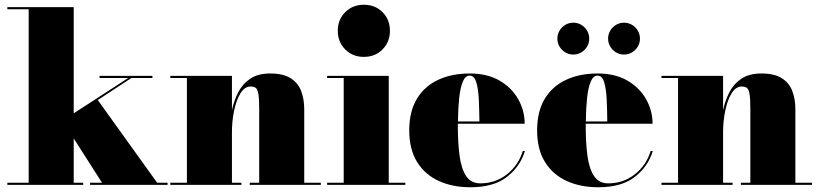

<svg xmlns="http://www.w3.org/2000/svg" viewBox="-20 -780 3456 810"><path d="M11 -9H101V-741H11V-750H291V-302L521 -451H400V-460H623V-451H534.5L392.5 -358L643 -9H687V0H360V-9H410.5L291 -196V-9H331V0H11Z M698.5 -9H768.5V-451H698.5V-460H958.5V-314.5Q966.5 -354.5 984.8 -390.2Q1003 -426 1035.8 -448Q1068.5 -470 1120 -470Q1174 -470 1205.5 -450.5Q1237 -431 1250.2 -396.8Q1263.5 -362.5 1263.5 -319V-9H1333.5V0H1033.5V-9H1073.5V-320.5Q1073.5 -362.5 1070.2 -382.8Q1067 -403 1059.2 -409Q1051.5 -415 1037.5 -415Q1012 -415 994.5 -386.5Q977 -358 967.8 -313.8Q958.5 -269.5 958.5 -223V-9H998.5V0H698.5Z M1405 -650Q1405 -697.5 1436.5 -728.8Q1468 -760 1515 -760Q1562.5 -760 1593.8 -728.8Q1625 -697.5 1625 -650Q1625 -603 1593.8 -571.5Q1562.5 -540 1515 -540Q1468 -540 1436.5 -571.5Q1405 -603 1405 -650ZM1360 -9H1430V-451H1360V-460H1620V-9H1690V0H1360Z M2194.5 -143Q2175 -78 2119 -34Q2063 10 1964.5 10Q1889 10 1830.8 -16.8Q1772.5 -43.5 1739.5 -96.8Q1706.5 -150 1706.5 -230Q1706.5 -310 1738.8 -363.2Q1771 -416.5 1828.5 -443.2Q1886 -470 1961.5 -470Q2036 -470 2087.8 -439.8Q2139.5 -409.5 2166.5 -361Q2193.5 -312.5 2193.5 -258H1911.5Q1911.5 -254 1911.5 -250Q1911.5 -178 1918.8 -123.2Q1926 -68.5 1946.5 -37.5Q1967 -6.5 2006.5 -6.5Q2070 -6.5 2118.5 -44.5Q2167 -82.5 2185.5 -143ZM1961.5 -461Q1943 -461 1932.2 -434.8Q1921.5 -408.5 1917 -364.5Q1912.5 -320.5 1912 -267.5H2002.5Q2002 -315.5 2000 -359.8Q1998 -404 1989.5 -432.5Q1981 -461 1961.5 -461Z M2545.4 -617.1Q2545.4 -635.6 2554.5 -650.8Q2563.6 -666.1 2578.9 -675.2Q2594.1 -684.3 2612.6 -684.3Q2631.1 -684.3 2646.3 -675.2Q2661.6 -666.1 2670.7 -650.8Q2679.8 -635.6 2679.8 -617.1Q2679.8 -598.6 2670.7 -583.4Q2661.6 -568.1 2646.3 -559Q2631.1 -549.9 2612.6 -549.9Q2594.1 -549.9 2578.9 -559Q2563.6 -568.1 2554.5 -583.4Q2545.4 -598.6 2545.4 -617.1ZM2331.4 -617.1Q2331.4 -635.6 2340.5 -650.8Q2349.6 -666.1 2364.9 -675.2Q2380.1 -684.3 2398.6 -684.3Q2417.1 -684.3 2432.3 -675.2Q2447.6 -666.1 2456.7 -650.8Q2465.8 -635.6 2465.8 -617.1Q2465.8 -598.6 2456.7 -583.4Q2447.6 -568.1 2432.3 -559Q2417.1 -549.9 2398.6 -549.9Q2380.1 -549.9 2364.9 -559Q2349.6 -568.1 2340.5 -583.4Q2331.4 -598.6 2331.4 -617.1ZM2734 -143Q2714.5 -78 2658.5 -34Q2602.5 10 2504 10Q2428.5 10 2370.2 -16.8Q2312 -43.5 2279 -96.8Q2246 -150 2246 -230Q2246 -310 2278.2 -363.2Q2310.5 -416.5 2368 -443.2Q2425.5 -470 2501 -470Q2575.5 -470 2627.2 -439.8Q2679 -409.5 2706 -361Q2733 -312.5 2733 -258H2451Q2451 -254 2451 -250Q2451 -178 2458.2 -123.2Q2465.5 -68.5 2486 -37.5Q2506.5 -6.5 2546 -6.5Q2609.5 -6.5 2658 -44.5Q2706.5 -82.5 2725 -143ZM2501 -461Q2482.5 -461 2471.8 -434.8Q2461 -408.5 2456.5 -364.5Q2452 -320.5 2451.5 -267.5H2542Q2541.5 -315.5 2539.5 -359.8Q2537.5 -404 2529 -432.5Q2520.5 -461 2501 -461Z M2770.5 -9H2840.5V-451H2770.5V-460H3030.5V-314.5Q3038.5 -354.5 3056.8 -390.2Q3075 -426 3107.8 -448Q3140.5 -470 3192 -470Q3246 -470 3277.5 -450.5Q3309 -431 3322.2 -396.8Q3335.5 -362.5 3335.5 -319V-9H3405.5V0H3105.5V-9H3145.5V-320.5Q3145.5 -362.5 3142.2 -382.8Q3139 -403 3131.2 -409Q3123.5 -415 3109.5 -415Q3084 -415 3066.5 -386.5Q3049 -358 3039.8 -313.8Q3030.5 -269.5 3030.5 -223V-9H3070.5V0H2770.5Z"/></svg>

Font: Bodoni* 24pt Fatface
Style: Regular
Weight: 900
Version: Version 2.3